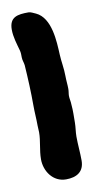

<svg xmlns="http://www.w3.org/2000/svg" viewBox="-69 -675 304 613"><g transform="rotate(-10 82.5 -369.0)"><path d="M35 -281C35 -274 36 -266 36 -259C36 -230 27 -203 27 -173C27 -134 53 -96 95 -96C129 -96 154 -110 154 -147C154 -173 151 -199 151 -225C151 -240 154 -255 154 -270C154 -289 155 -309 153 -328C153 -338 150 -348 150 -357C150 -364 152 -371 152 -379C152 -393 150 -407 150 -422C150 -446 145 -469 144 -492C142 -534 140 -612 92 -634C84 -637 77 -642 69 -642C34 -642 7 -638 7 -597C7 -573 15 -549 21 -527C23 -520 23 -511 23 -504C23 -495 27 -487 28 -478C31 -434 33 -390 33 -346C33 -324 35 -303 35 -281Z"/></g></svg>

Font: ChillLongCangKaiShu ExtraBold
Style: Regular
Weight: 800
Version: Version 3.500;Glyphs 3.1.1 (3135)